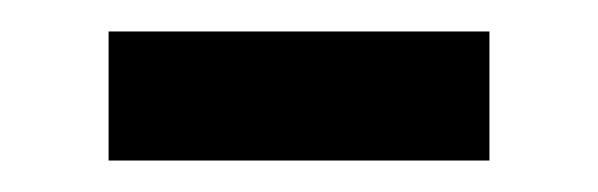

<svg xmlns="http://www.w3.org/2000/svg" viewBox="-20 -358 380 122"><path d="M49 -338H291V-256H49Z"/></svg>

Font: Noto Sans Bengali UI
Style: Regular
Weight: 400
Designer: Jelle Bosma - Monotype Design Team
Foundry: Monotype Imaging Inc.
Version: Version 2.003; ttfautohint (v1.8.4.7-5d5b)